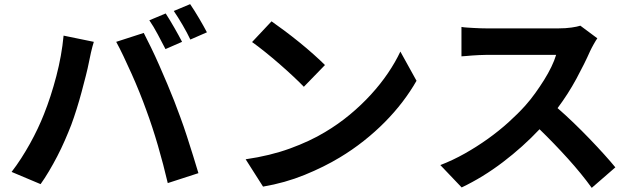

<svg xmlns="http://www.w3.org/2000/svg" viewBox="-20 -863 3070 927"><path d="M780 -798Q789 -784 800 -766Q811 -748 821.5 -729.5Q832 -711 842 -693Q852 -675 859 -661L779 -626Q763 -657 742 -696.5Q721 -736 701 -765ZM898 -843Q908 -829 919 -811Q930 -793 941.5 -774Q953 -755 962.5 -737.5Q972 -720 979 -707L899 -672Q884 -704 861.5 -742.5Q839 -781 819 -810ZM192 -311Q226 -396 252 -495.5Q278 -595 287 -691L433 -661Q426 -639 419 -608.5Q412 -578 409 -561Q404 -535 394.5 -497.5Q385 -460 374 -419Q363 -378 350 -336.5Q337 -295 324 -260Q310 -224 293 -185Q276 -146 256.5 -108.5Q237 -71 216.5 -36.5Q196 -2 176 26L36 -33Q60 -64 82.5 -99Q105 -134 125 -170Q145 -206 162 -242Q179 -278 192 -311ZM686 -332Q672 -371 653.5 -417Q635 -463 615 -507.5Q595 -552 576 -592Q557 -632 541 -661L674 -704Q689 -675 709 -634Q729 -593 749 -547.5Q769 -502 788 -457Q807 -412 821 -376Q834 -342 850.5 -297.5Q867 -253 882.5 -205Q898 -157 912.5 -110.5Q927 -64 938 -27L790 21Q769 -69 742.5 -160Q716 -251 686 -332Z M1291 -760Q1317 -742 1352.5 -715.5Q1388 -689 1424.5 -659.5Q1461 -630 1494 -600.5Q1527 -571 1549 -549L1447 -444Q1427 -465 1396 -494Q1365 -523 1330 -553.5Q1295 -584 1259.5 -612.5Q1224 -641 1197 -660ZM1166 -94Q1284 -111 1380 -146Q1476 -181 1549 -225Q1613 -263 1669 -309.5Q1725 -356 1771.5 -407Q1818 -458 1853.5 -510.5Q1889 -563 1913 -614L1991 -473Q1962 -422 1923.5 -371.5Q1885 -321 1838 -273.5Q1791 -226 1736 -182.5Q1681 -139 1621 -103Q1545 -57 1450.5 -18.5Q1356 20 1250 38Z M2864 -678Q2858 -670 2847 -650.5Q2836 -631 2829 -616Q2803 -557 2763 -483Q2723 -409 2672 -341Q2709 -309 2749 -270.5Q2789 -232 2826.5 -193Q2864 -154 2896.5 -118Q2929 -82 2951 -55L2837 44Q2788 -24 2722 -97Q2656 -170 2585 -239Q2505 -154 2408.5 -80.5Q2312 -7 2209 42L2106 -66Q2166 -89 2224.5 -122Q2283 -155 2336 -193Q2389 -231 2435 -272.5Q2481 -314 2516 -353Q2541 -381 2564 -413Q2587 -445 2607 -477Q2627 -509 2642 -540Q2657 -571 2665 -598H2326Q2310 -598 2292.5 -597Q2275 -596 2259 -595Q2243 -594 2229.5 -592.5Q2216 -591 2208 -591V-733Q2218 -731 2233.5 -730Q2249 -729 2266 -728Q2283 -727 2299 -726.5Q2315 -726 2326 -726H2678Q2711 -726 2739 -730Q2767 -734 2782 -739Z"/></svg>

Font: SpoqaHanSansJP-Bold
Style: Regular
Weight: 700
Designer: [Source Han Sans]
Ryoko NISHIZUKA  (kana & ideographs); Paul D. Hunt (Latin, Greek & Cyrillic); Wenlong ZHANG  (bopomofo
Foundry: Spoqa (http://bi.spoqa.com)
Version: Version 1.002.20150607